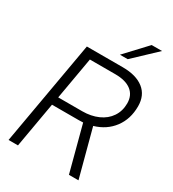

<svg xmlns="http://www.w3.org/2000/svg" viewBox="-229 -1099 1097 1220"><g transform="rotate(30 319.5 -488.5)"><path d="M452 -346 544 0H474L386 -333Q375 -332 353 -332H158L100 0H31L165 -763H429Q527 -763 582 -720Q637 -677 637 -596Q637 -503 587.5 -437Q538 -371 452 -346ZM345 -392Q409 -392 460 -414.5Q511 -437 539.5 -479.5Q568 -522 568 -578Q568 -637 527 -669Q486 -701 409 -701H223L169 -392ZM430 -823H373L517 -977H593Z"/></g></svg>

Font: Open Sauce One Light Italic
Style: Regular
Weight: 300
Italic angle: -10°
Designer: Alfredo Marco Pradil
Foundry: Creative Sauce Fz LLC
Version: Version 1.477